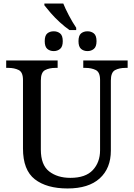

<svg xmlns="http://www.w3.org/2000/svg" viewBox="-20 -1056 757 1086"><path d="M373 -886Q347 -904 318.5 -930Q290 -956 267 -982.5Q244 -1009 231 -1026V-1036H338Q349 -1008 369.5 -969Q390 -930 411 -899V-886ZM284 -767Q262 -767 247.5 -779.5Q233 -792 233 -823Q233 -855 247.5 -867Q262 -879 284 -879Q305 -879 320 -867Q335 -855 335 -823Q335 -792 320 -779.5Q305 -767 284 -767ZM475 -767Q453 -767 438.5 -779.5Q424 -792 424 -823Q424 -855 438.5 -867Q453 -879 475 -879Q496 -879 511 -867Q526 -855 526 -823Q526 -792 511 -779.5Q496 -767 475 -767ZM362 10Q244 10 177 -42Q110 -94 110 -216V-604Q110 -648 85.5 -660Q61 -672 28 -672H15V-714H306V-672H293Q259 -672 235 -659.5Q211 -647 211 -600V-210Q211 -123 258 -86.5Q305 -50 378 -50Q464 -50 505 -94Q546 -138 546 -206V-604Q546 -648 521.5 -660Q497 -672 464 -672H451V-714H702V-672H689Q655 -672 631 -659.5Q607 -647 607 -600V-204Q607 -104 544 -47Q481 10 362 10Z"/></svg>

Font: NotoSerif-Regular
Style: Regular
Weight: 400
Designer: Monotype Design Team
Foundry: Monotype Imaging Inc.
Version: Version 2.007; ttfautohint (v1.8) -l 8 -r 50 -G 200 -x 14 -D